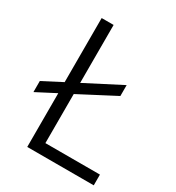

<svg xmlns="http://www.w3.org/2000/svg" viewBox="-185 -893 922 1006"><g transform="rotate(30 275.5 -390.0)"><path d="M18.1 -265.1V-332L133.8 -392.1V-779.8H206.1V-429.2L422.9 -541V-475.1L206.1 -361.8V-64.9H536.1V0H133.8V-325.2Z"/></g></svg>

Font: Cooper Hewitt
Style: Book
Weight: 705
Designer: Village Type and Design LLC
Foundry: Cooper Hewitt Smithsonian Design Museum
Version: 1.000